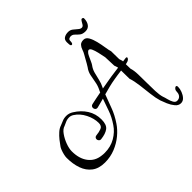

<svg xmlns="http://www.w3.org/2000/svg" viewBox="-209 -953 1254 1254"><g transform="rotate(-45 418.5 -325.5)"><path d="M840 11Q840 29 832 50Q824 71 810.5 85.5Q797 100 778 100Q756 100 739.5 80Q723 60 712 34.5Q701 9 695 -9Q685 -41 680 -85Q675 -129 669.5 -173.5Q664 -218 653 -251L652 -328Q633 -326 615 -323Q597 -320 584 -318Q553 -313 525 -306Q497 -299 469 -291Q451 -245 434.5 -199Q418 -153 385 -104Q363 -71 328 -42Q293 -13 248.5 5Q204 23 153 23Q98 23 63.5 -3Q29 -29 13 -74Q-3 -119 -3 -176Q-3 -188 1 -205Q5 -222 11 -237Q17 -252 22 -258Q32 -273 48 -293Q64 -313 82.5 -329.5Q101 -346 120 -352Q132 -356 149.5 -364Q167 -372 189 -372Q214 -372 236 -358Q283 -329 309.5 -287Q336 -245 336 -192Q336 -144 312 -126Q288 -108 243 -103Q233 -102 227 -109Q221 -116 221 -123Q221 -131 225.5 -136.5Q230 -142 240 -143Q265 -145 286 -153Q307 -161 307 -189Q307 -231 285 -275Q263 -319 225 -343Q210 -352 195 -352Q176 -352 159.5 -344Q143 -336 135 -333Q113 -327 94 -300Q75 -273 63 -240.5Q51 -208 51 -182Q51 -115 82.5 -73Q114 -31 169 -25Q176 -24 182.5 -23.5Q189 -23 196 -23Q252 -23 295.5 -48.5Q339 -74 364 -112Q394 -156 408.5 -198Q423 -240 438 -282Q422 -278 406 -273.5Q390 -269 373 -265Q362 -263 355.5 -269.5Q349 -276 349 -285Q349 -301 365 -305Q388 -310 410 -314.5Q432 -319 454 -323Q456 -328 458 -332Q460 -336 462 -340Q475 -366 479.5 -394Q484 -422 490 -449Q496 -476 513 -498Q518 -505 526 -519.5Q534 -534 542.5 -549Q551 -564 555 -571Q564 -586 569.5 -603Q575 -620 586 -632Q597 -644 620 -644Q641 -644 653.5 -622Q666 -600 673.5 -569Q681 -538 685.5 -508Q690 -478 695 -463L696 -389L703 -367V-361Q719 -363 725 -364Q741 -367 741 -359Q741 -354 734 -347Q727 -340 715 -338Q711 -337 703 -335L704 -293Q712 -269 713 -231Q714 -193 714 -153Q714 -113 715.5 -75.5Q717 -38 724 -15Q729 -2 734 18.5Q739 39 748 55Q757 71 772 71Q790 71 800.5 59Q811 47 811 29Q811 15 818 6.5Q825 -2 832 -2Q840 -2 840 11ZM651 -358 643 -382 640 -463Q635 -489 629 -514.5Q623 -540 615.5 -556.5Q608 -573 598 -573Q590 -573 580 -560Q575 -553 568 -538Q561 -523 554.5 -508.5Q548 -494 543 -487Q527 -466 520 -440Q513 -414 507 -387Q501 -360 488 -335L485 -329Q508 -333 531 -337Q554 -341 578 -345Q591 -347 610.5 -349.5Q630 -352 651 -355ZM669 -673Q643 -673 629 -684.5Q615 -696 604 -707.5Q593 -719 577 -719Q570 -719 562 -715Q554 -711 554 -697Q554 -688 551.5 -681Q549 -674 543 -674Q534 -674 533 -689Q532 -704 532 -709Q532 -732 547.5 -741.5Q563 -751 585 -751Q604 -751 618 -740Q632 -729 644.5 -718Q657 -707 668 -707Q679 -707 685.5 -717.5Q692 -728 698 -738.5Q704 -749 711 -749Q715 -749 718.5 -746.5Q722 -744 722 -740Q722 -711 708.5 -692Q695 -673 669 -673Z"/></g></svg>

Font: Ingrid Darling
Style: Regular
Weight: 400
Designer: Robert E. Leuschke
Foundry: Robert E. Leuschke
Version: Version 1.010; ttfautohint (v1.8.3)